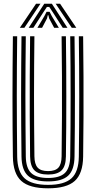

<svg xmlns="http://www.w3.org/2000/svg" viewBox="-20 -993 511 1021"><path d="M235.7 8.4Q136.6 8.4 93.2 -30.8Q49.8 -70 48.5 -160Q47.5 -236.6 46.9 -315.4Q46.4 -394.2 46.4 -474.5Q46.5 -554.8 47 -636.3Q47.5 -717.8 48.5 -800H71.4Q70.5 -723.3 69.9 -643.9Q69.3 -564.4 69.3 -483.7Q69.3 -402.9 69.9 -321.8Q70.4 -240.6 71.4 -160.4Q72.5 -79.5 110.8 -44.7Q149.1 -9.9 235.7 -9.9Q321.8 -9.9 360 -44.7Q398.2 -79.4 399.2 -160.4Q400.3 -239.6 400.8 -319.5Q401.4 -399.4 401.4 -479.6Q401.4 -559.8 400.8 -640.1Q400.2 -720.4 399.2 -800H422.1Q423.5 -693.8 424 -587.1Q424.5 -480.4 424.1 -373.5Q423.6 -266.7 422.1 -160Q420.8 -70 377.6 -30.8Q334.3 8.4 235.7 8.4ZM235.7 -28.2Q161 -28.2 128.2 -59Q95.4 -89.8 94.3 -160.7Q93.3 -241.5 92.8 -321.5Q92.2 -401.6 92.2 -481.3Q92.2 -561.1 92.8 -640.7Q93.4 -720.3 94.3 -800H117.2Q116.3 -722 115.7 -642.6Q115.1 -563.2 115.1 -482.9Q115.1 -402.7 115.7 -322.1Q116.2 -241.6 117.2 -161Q118.1 -99.5 145.7 -73.1Q173.2 -46.6 235.7 -46.6Q297.7 -46.6 325.1 -73.1Q352.5 -99.5 353.4 -161Q354.5 -240.1 355 -320Q355.5 -399.8 355.5 -480Q355.5 -560.1 355 -640.2Q354.4 -720.3 353.4 -800H376.3Q377.3 -719.5 377.9 -639.6Q378.4 -559.7 378.4 -479.9Q378.4 -400 378 -320.3Q377.6 -240.6 376.3 -160.7Q375.4 -89.8 342.7 -59Q309.9 -28.2 235.7 -28.2ZM235.7 -64.9Q185.4 -64.9 163.1 -87.3Q140.8 -109.6 140.1 -161.4Q138.6 -268.8 138.2 -375.1Q137.7 -481.4 138.3 -587.5Q138.9 -693.6 140.1 -800H163Q162.1 -723.2 161.5 -643.7Q160.9 -564.2 160.9 -483.6Q160.9 -402.9 161.5 -322Q162 -241.1 163 -161.6Q163.5 -120 180.3 -101.6Q197 -83.2 235.7 -83.2Q274.1 -83.2 290.6 -101.6Q307.1 -120 307.6 -161.6Q309.1 -267.8 309.5 -374.2Q310 -480.6 309.5 -587.2Q309 -693.8 307.6 -800H330.5Q331.5 -719.4 332.1 -639.4Q332.6 -559.5 332.6 -479.8Q332.6 -400 332.2 -320.6Q331.7 -241.1 330.5 -161.4Q329.9 -109.4 307.6 -87.2Q285.4 -64.9 235.7 -64.9ZM85.3 -845 171.6 -973H195.1L109.5 -845ZM132.4 -845 215.3 -973H255.9L338.8 -845H313.9L261.6 -926.5L242 -956H229.3L209.6 -926.3L157.3 -845ZM178.8 -845 216.2 -907.8 227.6 -930.2H243.7L255.2 -907.8L293.1 -845H268.1L241.2 -895.4L237.3 -911.9H234L230.2 -895.4L203.7 -845ZM361.7 -845 276.1 -973H299.6L385.9 -845Z"/></svg>

Font: Big Shoulders Inline Text Thin
Style: Regular
Weight: 100
Designer: Patric King
Foundry: XO Type Co
Version: Version 2.002